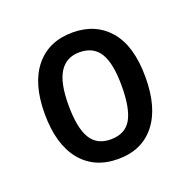

<svg xmlns="http://www.w3.org/2000/svg" viewBox="-74 -794 480 485"><g transform="rotate(-20 166.5 -552.0)"><path d="M302 -553Q302 -471 266.5 -426.5Q231 -382 167 -382Q103 -382 67 -426.5Q31 -471 31 -553Q31 -634 67 -678Q103 -722 167 -722Q229 -722 265.5 -679.5Q302 -637 302 -553ZM95 -553Q95 -492 112 -463.5Q129 -435 166 -435Q205 -435 221.5 -463.5Q238 -492 238 -553Q238 -613 221 -641Q204 -669 166 -669Q131 -669 113 -641Q95 -613 95 -553Z"/></g></svg>

Font: Noto Sans Tamil Condensed
Style: Regular
Weight: 400
Width: 3
Designer: Jelle Bosma - Monotype Design Team
Foundry: Monotype Imaging Inc.
Version: Version 2.004; ttfautohint (v1.8.4.7-5d5b)